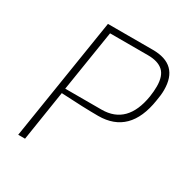

<svg xmlns="http://www.w3.org/2000/svg" viewBox="-169 -866 957 999"><g transform="rotate(30 309.5 -366.5)"><path d="M194 -733H464Q619 -733 619 -581Q619 -551 612 -514Q578 -293 389 -293Q304 -293 166 -301L119 0H78ZM388 -330Q542 -330 572 -516Q577 -549 577 -578Q577 -641 546.5 -668.5Q516 -696 456 -696H228L170 -330Z"/></g></svg>

Font: Exo ExtraLight
Style: Italic
Weight: 275
Italic angle: -9°
Designer: Natanael Gama
Foundry: Natanael Gama
Version: Version 1.500; ttfautohint (v1.6)